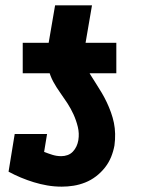

<svg xmlns="http://www.w3.org/2000/svg" viewBox="-20 -690 540 718"><path d="M65 -416V-530H162L186 -670H324L300 -530H415V-416ZM211 8Q183 8 157 3.5Q131 -1 106.5 -8.5Q82 -16 58 -26Q34 -36 12 -48L35 -189H156L145 -122Q160 -116 176 -111Q192 -106 209 -106Q221 -106 232.5 -110Q244 -114 252.5 -123Q261 -132 266 -143Q271 -154 273 -166Q277 -191 271 -215.5Q265 -240 255 -262Q245 -284 232 -304Q219 -324 205 -343.5Q191 -363 179.5 -384Q168 -405 162 -429Q156 -453 157 -478.5Q158 -504 162 -530H300Q297 -509 296.5 -487Q296 -465 302 -446Q308 -427 318.5 -410Q329 -393 340 -376Q351 -359 361 -342Q371 -325 379.5 -307Q388 -289 395 -269.5Q402 -250 406 -230.5Q410 -211 410.5 -189.5Q411 -168 408 -146Q404 -124 395.5 -103Q387 -82 372.5 -63.5Q358 -45 339 -30.5Q320 -16 298.5 -7.5Q277 1 255 4.5Q233 8 211 8Z"/></svg>

Font: Iosevka Slab Heavy
Style: Italic
Weight: 900
Italic angle: -9°
Monospace: yes
Designer: Belleve Invis
Foundry: Belleve Invis
Version: Version 11.1.0; ttfautohint (v1.8.3)